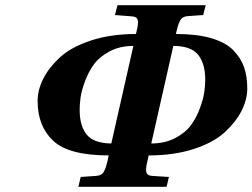

<svg xmlns="http://www.w3.org/2000/svg" viewBox="-20 -718 973 740"><path d="M125 -329Q125 -371 146.5 -414Q168 -457 210.5 -496.5Q253 -536 329.5 -561.5Q406 -587 504 -587L507 -600Q514 -627 511 -640.5Q508 -654 488 -655L423 -660L433 -698H773L763 -660L705 -656Q685 -655 676.5 -642.5Q668 -630 661 -600L658 -587Q738 -587 793.5 -571Q849 -555 878.5 -525Q908 -495 920.5 -459.5Q933 -424 933 -377Q933 -335 911.5 -292Q890 -249 847 -209Q804 -169 727.5 -144Q651 -119 553 -119L548 -96Q541 -69 544 -55Q547 -41 567 -40L631 -36L622 2H282L291 -36L350 -40Q370 -41 378.5 -53.5Q387 -66 394 -96L399 -119Q246 -119 185.5 -175Q125 -231 125 -329ZM287 -295Q287 -233 314 -199.5Q341 -166 409 -165L494 -541Q442 -541 402.5 -520Q363 -499 342 -470Q321 -441 307.5 -404.5Q294 -368 290.5 -342Q287 -316 287 -295ZM563 -165Q615 -165 654.5 -185.5Q694 -206 715.5 -235Q737 -264 750.5 -301Q764 -338 767.5 -364Q771 -390 771 -411Q771 -473 743.5 -507Q716 -541 648 -541Z"/></svg>

Font: Heuristica
Style: Bold Italic
Weight: 700
Italic angle: -13°
Version: Version 1.0.2